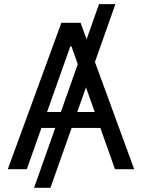

<svg xmlns="http://www.w3.org/2000/svg" viewBox="-20 -817 686 927"><path d="M223.6 89.8H144.5L458 -796.9H537.1ZM17.6 0 276.4 -707H369.1L627.9 0H535.2L325.2 -592.8H319.3L109.4 0ZM503.9 -276.4V-199.2H141.6V-276.4Z"/></svg>

Font: WEMIX Pretendard Variable
Style: Regular
Weight: 400
Designer: Base glyphs from Inter by Rasmus Andersson; Hangeul glyphs from Noto Sans CJK(Source Han Sans) by Jang Soo-young and Kan
Foundry: Kil Hyung-jin
Version: Version 1.000;Glyphs 3.2 (3208)